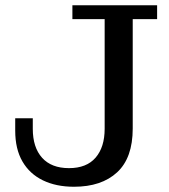

<svg xmlns="http://www.w3.org/2000/svg" viewBox="-20 -702 644 732"><path d="M262 10Q194 10 143.5 -14.5Q93 -39 65.5 -86.5Q38 -134 38 -204V-251H105V-211Q105 -140 140.5 -100.5Q176 -61 243 -61Q310 -61 344.5 -101Q379 -141 379 -211V-629H256V-682H579V-629H486V-212Q486 -100 426.5 -45Q367 10 262 10Z"/></svg>

Font: Montagu Slab 24pt
Style: Regular
Weight: 400
Designer: Florian Karsten
Foundry: Florian Karsten
Version: Version 1.000